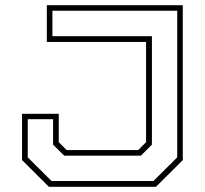

<svg xmlns="http://www.w3.org/2000/svg" viewBox="-20 -720 790 740"><path d="M168.5 0 65 -103V-281.5H206.5V-172L237 -141.5H512.5L543 -172V-558.5H160.5V-700H684.5V-103L581 0ZM178.5 -22.5H571.5L663 -113.5V-678.5H182V-580.5H565.5V-162.5L523 -120H227.5L184.5 -162.5V-260.5H87V-113.5Z"/></svg>

Font: Tourney Expanded ExtraLight
Style: Regular
Weight: 200
Width: 7
Designer: Tyler Finck
Foundry: Etcetera Type Co
Version: Version 1.010; ttfautohint (v1.8.3)